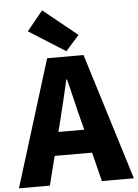

<svg xmlns="http://www.w3.org/2000/svg" viewBox="-73 -1076 806 1125"><g transform="rotate(-5 330.0 -513.5)"><path d="M339 -776 124 -912 218 -1027 418 -865ZM-8 0 223 -745H437L668 0H480L437 -171H217L174 0ZM251 -309H403L387 -372Q372 -428 357.5 -491Q343 -554 328 -611H324Q311 -553 296 -490.5Q281 -428 267 -372Z"/></g></svg>

Font: Source Han Sans TC Heavy
Style: Regular
Weight: 900
Designer: Ryoko NISHIZUKA Ë•øÂ°öÊ∂ºÂ≠ê (kana, bopomofo & ideographs); Paul D. Hunt (Latin, Greek & Cyrillic); Sandoll Communicatio
Foundry: Adobe
Version: Version 2.004;hotconv 1.0.118;makeotfexe 2.5.65603